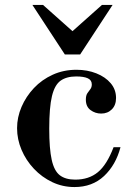

<svg xmlns="http://www.w3.org/2000/svg" viewBox="-20 -744 545 776"><path d="M281 12Q233 12 191 -8Q149 -28 117 -62Q85 -96 67 -138.5Q49 -181 49 -226Q49 -270 67 -312Q85 -354 117 -388Q149 -422 193 -442Q237 -462 289 -462Q333 -462 369.5 -447.5Q406 -433 427.5 -407.5Q449 -382 449 -348Q449 -319 432 -302Q415 -285 389 -285Q365 -285 346 -299Q327 -313 327 -341Q327 -358 333 -367Q339 -376 345 -383.5Q351 -391 351 -403Q351 -420 335 -427.5Q319 -435 288 -435Q249 -435 225 -418Q201 -401 190 -355.5Q179 -310 179 -224Q179 -143 189 -98Q199 -53 222 -35.5Q245 -18 284 -18Q339 -18 375.5 -48Q412 -78 439 -149H467Q448 -77 400.5 -32.5Q353 12 281 12ZM242 -524 111 -724H154L273 -618L392 -724H435L304 -524Z"/></svg>

Font: Libre Bodoni
Style: Regular
Weight: 400
Designer: Pablo Impallari, Rodrigo Fuenzalida
Foundry: Impallari Type
Version: Version 2.005;gftools[0.9.23]